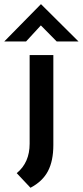

<svg xmlns="http://www.w3.org/2000/svg" viewBox="-52 -683 391 907"><path d="M27 135Q88 85 88 -4V-423H200V2Q200 77 174.5 125.5Q149 174 92 204ZM216 -487 141 -563 71 -487H-32L141 -663H142L319 -487Z"/></svg>

Font: Josefin Sans SemiBold
Style: Regular
Weight: 600
Designer: Santiago Orozco
Foundry: Typemade
Version: Version 2.000